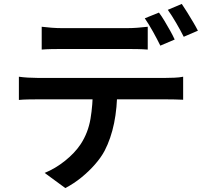

<svg xmlns="http://www.w3.org/2000/svg" viewBox="-20 -884 1040 976"><path d="M192 -748Q216 -745 243 -743Q270 -741 294 -741Q313 -741 347 -741Q381 -741 422 -741Q463 -741 503.5 -741Q544 -741 577 -741Q610 -741 627 -741Q652 -741 679 -743Q706 -745 731 -748V-632Q706 -634 679 -634.5Q652 -635 627 -635Q610 -635 577 -635Q544 -635 503.5 -635Q463 -635 422 -635Q381 -635 347 -635Q313 -635 295 -635Q270 -635 242 -634.5Q214 -634 192 -632ZM76 -494Q97 -491 121.5 -489.5Q146 -488 169 -488Q182 -488 221 -488Q260 -488 315 -488Q370 -488 433.5 -488Q497 -488 560.5 -488Q624 -488 679.5 -488Q735 -488 773.5 -488Q812 -488 824 -488Q840 -488 866 -489Q892 -490 911 -494V-377Q893 -378 868.5 -378.5Q844 -379 824 -379Q812 -379 773.5 -379Q735 -379 679.5 -379Q624 -379 560.5 -379Q497 -379 433.5 -379Q370 -379 315 -379Q260 -379 221 -379Q182 -379 169 -379Q147 -379 121.5 -378.5Q96 -378 76 -376ZM576 -432Q576 -336 560 -258Q544 -180 512 -118Q494 -84 463.5 -49Q433 -14 394.5 17.5Q356 49 312 72L207 -5Q261 -27 310.5 -66.5Q360 -106 390 -151Q428 -209 440 -280Q452 -351 452 -432ZM788 -820Q801 -803 816 -778Q831 -753 845 -728Q859 -703 868 -683L795 -652Q780 -683 758 -722.5Q736 -762 716 -791ZM904 -864Q917 -845 932.5 -820Q948 -795 962.5 -770.5Q977 -746 986 -728L914 -697Q898 -729 875.5 -767.5Q853 -806 833 -834Z"/></svg>

Font: Noto Sans TC SemiBold
Style: Regular
Weight: 600
Designer: Ryoko NISHIZUKA  (kana, bopomofo & ideographs); Paul D. Hunt (Latin, Greek & Cyrillic); Sandoll Communications , Soo-you
Foundry: Adobe
Version: Version 2.004-H2;hotconv 1.0.118;makeotfexe 2.5.65603